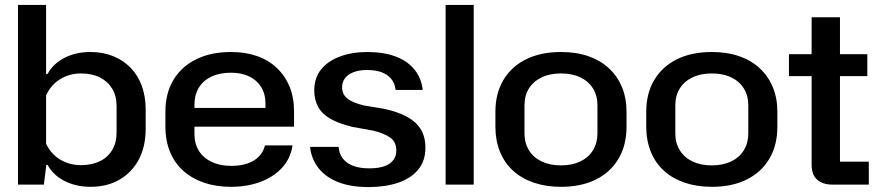

<svg xmlns="http://www.w3.org/2000/svg" viewBox="-20 -749 3575 779"><path d="M347 9Q289 9 242.5 -14.5Q196 -38 173 -80H168L158 0H53V-729H167V-449H173Q196 -491 242 -514.5Q288 -538 347 -538Q398 -538 439.5 -521Q481 -504 510.5 -473.5Q540 -443 555.5 -400Q571 -357 571 -305V-226Q571 -155 543.5 -102.5Q516 -50 465.5 -20.5Q415 9 347 9ZM309 -79Q352 -79 384.5 -94.5Q417 -110 435 -140Q453 -170 453 -211V-318Q453 -360 435 -389.5Q417 -419 385 -435Q353 -451 309 -451Q261 -451 223.5 -427.5Q186 -404 167 -362V-166Q186 -125 223.5 -102Q261 -79 309 -79Z M917 9Q856 9 807 -8Q758 -25 723 -56.5Q688 -88 669.5 -133.5Q651 -179 651 -235V-295Q651 -370 683.5 -424.5Q716 -479 776 -508.5Q836 -538 917 -538Q976 -538 1023 -521.5Q1070 -505 1103.5 -473Q1137 -441 1155 -397Q1173 -353 1173 -298V-235H751V-311H1069L1057 -294V-330Q1057 -368 1039.5 -396Q1022 -424 991 -439Q960 -454 917 -454Q871 -454 837.5 -438Q804 -422 786.5 -393Q769 -364 769 -325V-204Q769 -166 787 -137Q805 -108 839 -92Q873 -76 918 -76Q974 -76 1009.5 -97.5Q1045 -119 1055 -159H1167Q1159 -106 1124.5 -68.5Q1090 -31 1036.5 -11Q983 9 917 9Z M1476 10Q1402 10 1351 -10.5Q1300 -31 1271.5 -68Q1243 -105 1238 -153H1354Q1356 -124 1372 -104.5Q1388 -85 1414.5 -75.5Q1441 -66 1478 -66Q1534 -66 1561 -85.5Q1588 -105 1588 -138Q1588 -173 1563.5 -190.5Q1539 -208 1494 -219L1411 -234Q1356 -247 1321.5 -266.5Q1287 -286 1271 -315Q1255 -344 1255 -382Q1255 -433 1283 -467.5Q1311 -502 1360 -520Q1409 -538 1470 -538Q1536 -538 1584.5 -520Q1633 -502 1661.5 -467Q1690 -432 1695 -384H1585Q1582 -412 1566.5 -430Q1551 -448 1526.5 -456.5Q1502 -465 1470 -465Q1437 -465 1414 -456Q1391 -447 1379.5 -431.5Q1368 -416 1368 -395Q1368 -366 1389.5 -349Q1411 -332 1457 -321L1536 -308Q1589 -297 1627 -277.5Q1665 -258 1685.5 -227Q1706 -196 1706 -149Q1706 -96 1676.5 -60.5Q1647 -25 1595 -7.5Q1543 10 1476 10Z M1788 0V-729H1902V0Z M2256 9Q2195 9 2145.5 -8Q2096 -25 2061.5 -56.5Q2027 -88 2008.5 -133.5Q1990 -179 1990 -235V-295Q1990 -370 2022.5 -424.5Q2055 -479 2114.5 -508.5Q2174 -538 2256 -538Q2318 -538 2367 -521Q2416 -504 2450.5 -472Q2485 -440 2503.5 -395.5Q2522 -351 2522 -295V-235Q2522 -160 2489.5 -105Q2457 -50 2397.5 -20.5Q2338 9 2256 9ZM2256 -78Q2301 -78 2334.5 -94Q2368 -110 2386 -139.5Q2404 -169 2404 -207V-322Q2404 -361 2386 -390Q2368 -419 2335 -435Q2302 -451 2256 -451Q2211 -451 2177.5 -435Q2144 -419 2126 -390Q2108 -361 2108 -322V-207Q2108 -169 2126 -139.5Q2144 -110 2177.5 -94Q2211 -78 2256 -78Z M2868 9Q2807 9 2757.5 -8Q2708 -25 2673.5 -56.5Q2639 -88 2620.5 -133.5Q2602 -179 2602 -235V-295Q2602 -370 2634.5 -424.5Q2667 -479 2726.5 -508.5Q2786 -538 2868 -538Q2930 -538 2979 -521Q3028 -504 3062.5 -472Q3097 -440 3115.5 -395.5Q3134 -351 3134 -295V-235Q3134 -160 3101.5 -105Q3069 -50 3009.5 -20.5Q2950 9 2868 9ZM2868 -78Q2913 -78 2946.5 -94Q2980 -110 2998 -139.5Q3016 -169 3016 -207V-322Q3016 -361 2998 -390Q2980 -419 2947 -435Q2914 -451 2868 -451Q2823 -451 2789.5 -435Q2756 -419 2738 -390Q2720 -361 2720 -322V-207Q2720 -169 2738 -139.5Q2756 -110 2789.5 -94Q2823 -78 2868 -78Z M3358 0Q3318 0 3295.5 -20Q3273 -40 3273 -80V-679H3388V-93H3505V0ZM3181 -440V-529H3499V-440Z"/></svg>

Font: Hubot Sans Medium
Style: Regular
Weight: 500
Designer: Deni Anggara
Foundry: GitHub, Inc., Subsidiary of Microsoft Corporation
Version: Version 2.000